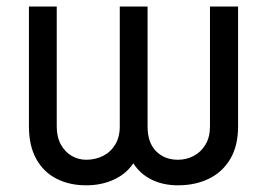

<svg xmlns="http://www.w3.org/2000/svg" viewBox="-20 -550 806 580"><path d="M67.4 -530.3H151.4V-168Q151.4 -135.7 164.1 -113Q176.8 -90.3 197 -78.9Q217.3 -67.4 240.2 -67.4Q268.1 -67.4 291 -78.9Q314 -90.3 327.9 -113Q341.8 -135.7 341.8 -168V-530.3H425.8V-168Q425.8 -119.1 451.4 -93.3Q477.1 -67.4 517.6 -67.4Q543 -67.4 564.9 -78.9Q586.9 -90.3 600.6 -113Q614.3 -135.7 614.3 -168V-530.3H699.2V-168Q699.2 -109.9 675.8 -70.1Q652.3 -30.3 611.3 -10.3Q570.3 9.8 517.6 9.8Q473.1 9.8 438.5 -7.1Q403.8 -23.9 382.8 -56.6Q360.4 -23.9 323.2 -7.1Q286.1 9.8 240.2 9.8Q189.5 9.8 150.4 -10.3Q111.3 -30.3 89.4 -70.1Q67.4 -109.9 67.4 -168Z"/></svg>

Font: Pretendard GOV
Style: Regular
Weight: 400
Designer: Base glyphs from Inter by Rasmus Andersson; Hangeul glyphs from Noto Sans CJK(Source Han Sans) by Jang Soo-young and Kan
Foundry: Kil Hyung-jin
Version: Version 1.309